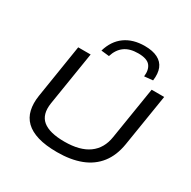

<svg xmlns="http://www.w3.org/2000/svg" viewBox="-204 -1145 1345 1352"><g transform="rotate(30 468.5 -469.5)"><path d="M431 9Q338 9 274.5 -10Q211 -29 174 -65Q137 -101 125 -153Q113 -205 123 -270L192 -705H293L223 -268Q208 -171 262.5 -126Q317 -81 439 -81Q565 -81 635.5 -132Q706 -183 721 -281L789 -705H891L823 -281Q807 -183 756.5 -118.5Q706 -54 624 -22.5Q542 9 431 9ZM410 -760 345 -767Q371 -856 435 -902Q499 -948 595 -948Q659 -948 700 -927Q741 -906 757 -866Q773 -826 765 -767L696 -760Q703 -817 677 -848.5Q651 -880 580 -880Q511 -880 469.5 -849.5Q428 -819 410 -760Z"/></g></svg>

Font: Nunito Sans 7pt Expanded
Style: Italic
Weight: 400
Width: 7
Italic angle: -9°
Designer: Vernon Adams
Foundry: Vernon Adams
Version: Version 3.101;gftools[0.9.27]